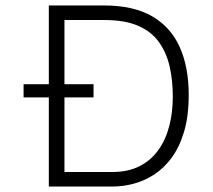

<svg xmlns="http://www.w3.org/2000/svg" viewBox="-20 -680 777 700"><path d="M66 -373H321V-325H66ZM194 0V-53H391Q447 -53 488.5 -74Q530 -95 557 -132.5Q584 -170 597 -220Q610 -270 610 -328Q610 -387 598.5 -437.5Q587 -488 559.5 -526.5Q532 -565 483.5 -586Q435 -607 360 -607H194V-660H360Q466 -660 534 -621Q602 -582 635 -509Q668 -436 668 -334Q668 -256 651 -199.5Q634 -143 605.5 -104.5Q577 -66 541 -43Q505 -20 466.5 -10Q428 0 392 0ZM158 0V-660H215V0Z"/></svg>

Font: Bricolage Grotesque ExtraLight
Style: Regular
Weight: 250
Designer: Mathieu Triay
Foundry: Atelier Triay
Version: Version 1.000;gftools[0.9.30]